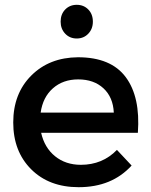

<svg xmlns="http://www.w3.org/2000/svg" viewBox="-20 -774 628 798"><path d="M232 -684Q232 -715 251 -734.5Q270 -754 299 -754Q328 -754 347 -734.5Q366 -715 366 -684Q366 -654 347 -634Q328 -614 299 -614Q270 -614 251 -634Q232 -654 232 -684ZM304 -536Q441 -536 502.5 -453.5Q564 -371 553 -222H151Q165 -160 209 -124.5Q253 -89 316 -89Q406 -89 466 -151L527 -86Q445 4 307 4Q184 4 109.5 -70.5Q35 -145 35 -265Q35 -385 110 -460Q185 -535 304 -536ZM149 -306H453Q450 -370 410 -407Q370 -444 305 -444Q242 -444 200 -407Q158 -370 149 -306Z"/></svg>

Font: Montserrat-Arabic
Style: Regular
Weight: 400
Designer: Mohamed Gaber
Foundry: Kief Type Foundry
Version: Version 5.008;PS 005.008;hotconv 1.0.88;makeotf.lib2.5.64775